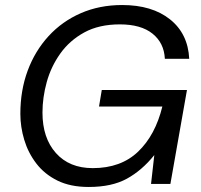

<svg xmlns="http://www.w3.org/2000/svg" viewBox="-20 -732 801 764"><path d="M333 12Q260 12 208.5 -13.5Q157 -39 124.5 -81.5Q92 -124 76.5 -175.5Q61 -227 61 -279Q61 -372 90 -450.5Q119 -529 173 -588Q227 -647 301.5 -679.5Q376 -712 466 -712Q585 -712 656.5 -655Q728 -598 733 -498H636Q633 -561 587 -598Q541 -635 457 -635Q374 -635 315.5 -603Q257 -571 220 -519Q183 -467 166 -405.5Q149 -344 149 -284Q149 -183 202.5 -123Q256 -63 349 -63Q461 -63 529.5 -128.5Q598 -194 626 -308H374L385 -374H724L658 0H581L594 -115Q545 -54 485 -21Q425 12 333 12Z"/></svg>

Font: Rethink Sans
Style: Italic
Weight: 400
Italic angle: -10°
Designer: The Rethink Sans project authors (Hans Thiessen). DM Sans designed by Colophon Foundry.
Foundry: Rethink Communications LLC
Version: Version 1.001